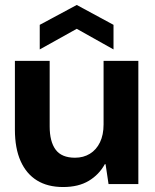

<svg xmlns="http://www.w3.org/2000/svg" viewBox="-20 -741 623 773"><path d="M234 12Q172 12 129 -14.5Q86 -41 63 -92.5Q40 -144 40 -219V-496H180V-232Q180 -171 204 -138.5Q228 -106 282 -106Q316 -106 342 -122Q368 -138 382.5 -168Q397 -198 397 -240V-496H537V0H417L405 -80H402Q379 -38 337.5 -13Q296 12 234 12ZM140 -542V-641L289 -721L437 -641V-542L289 -625Z"/></svg>

Font: DM Sans 9pt 36pt ExtraBold
Style: Regular
Weight: 800
Version: Version 4.004;gftools[0.9.30]